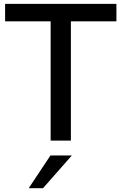

<svg xmlns="http://www.w3.org/2000/svg" viewBox="-20 -739 640 1009"><path d="M6.8 -718.8H591.8V-627H352.5V0H246.1V-627H6.8ZM130.9 250 245.1 78.1H357.4L206.1 250Z"/></svg>

Font: Min Sans Medium
Style: Regular
Weight: 500
Designer: Jinseong-Kim, NotoSansCJK, Nunito
Foundry: Jinseong-Kim
Version: Version 1.400;Glyphs 3.1.2 (3151)